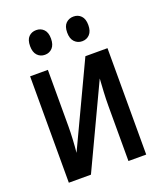

<svg xmlns="http://www.w3.org/2000/svg" viewBox="-136 -825 773 914"><g transform="rotate(-20 250.0 -368.0)"><path d="M54 0V-539H144V-254Q144 -223 142 -186.5Q140 -150 137 -121L334 -539H446V0H356V-279Q356 -313 358 -350Q360 -387 362 -416L166 0ZM345 -611Q322 -611 306.5 -627Q291 -643 291 -674Q291 -706 306.5 -721Q322 -736 345 -736Q368 -736 383 -720.5Q398 -705 398 -674Q398 -643 383 -627Q368 -611 345 -611ZM156 -611Q133 -611 118 -627Q103 -643 103 -674Q103 -706 118 -721Q133 -736 156 -736Q179 -736 194 -720.5Q209 -705 209 -674Q209 -643 194 -627Q179 -611 156 -611Z"/></g></svg>

Font: Noto Sans Mono ExtraCondensed Medium
Style: Regular
Weight: 500
Width: 2
Designer: Monotype Design Team
Foundry: Monotype Imaging Inc.
Version: Version 2.014